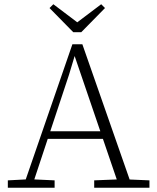

<svg xmlns="http://www.w3.org/2000/svg" viewBox="-20 -887 741 907"><path d="M17 0V-35L113 -40H130L238 -35V0ZM88 0 322 -678H369L606 0H545L331 -627H334L306 -534L129 0ZM192 -231V-267H487V-231ZM425 0V-35L549 -40H569L686 -35V0ZM232 -867 367 -765H323L458 -867L476 -849L364 -735H326L214 -849Z"/></svg>

Font: Source Serif 4 Light
Style: Regular
Weight: 300
Designer: Frank Grießhammer
Foundry: Adobe Systems Incorporated
Version: Version 4.004;hotconv 1.0.116;makeotfexe 2.5.65601